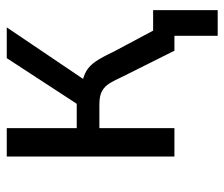

<svg xmlns="http://www.w3.org/2000/svg" viewBox="-68 -468 664 568"><g transform="rotate(-90 264.0 -184.0)"><path d="M442 128V0H413V-63H518V128ZM85 0V-496H169V-289H241L376 -496H467L305 -256L294 -275Q322 -270 338 -260.5Q354 -251 366.5 -232.5Q379 -214 394 -182L491 0H398L321 -154Q311 -176 302 -191Q293 -206 279 -214Q265 -222 239 -222H169V0Z"/></g></svg>

Font: Nunito Sans 7pt Condensed
Style: Regular
Weight: 400
Width: 3
Designer: Vernon Adams
Foundry: Vernon Adams
Version: Version 3.101;gftools[0.9.27]